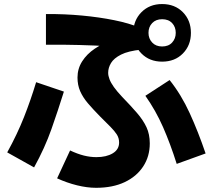

<svg xmlns="http://www.w3.org/2000/svg" viewBox="-20 -846 1040 939"><path d="M259.3 26.2 322.7 -110.2Q358.8 -93.2 390.1 -85.3Q421.3 -77.5 451.7 -77.5Q500.3 -77.5 531.4 -96.2Q562.5 -114.8 562.5 -149Q562.5 -170.3 551.7 -187.7Q540.8 -205 519.9 -226.1Q499 -247.2 469.7 -276.2Q434.7 -311.8 409.9 -340.9Q385.2 -370 372.1 -400Q359 -430 359 -466.7Q359 -510.2 381.8 -545.9Q404.5 -581.7 443.8 -608.1Q483 -634.5 532.8 -650.8Q582.7 -667 635.8 -671.3L624 -607.7Q580.2 -615.2 514.2 -619.5Q448.2 -623.8 368.8 -625.9Q289.3 -628 204.7 -627.3V-777.3Q295.3 -778 380.8 -770Q466.2 -762 539 -747.2Q611.8 -732.5 663.2 -710.8L671.2 -603.3Q607.2 -596.8 572.1 -579Q537 -561.2 523 -537.9Q509 -514.7 509 -490Q509 -475.7 515.6 -458.3Q522.2 -441 537.1 -420.1Q552 -399.2 577 -372.7Q619.7 -328.7 650 -293.6Q680.3 -258.5 696.4 -223.9Q712.5 -189.3 712.5 -144.8Q712.5 -80.8 680.2 -31.8Q648 17.3 589.5 44.9Q531 72.5 450 72.5Q406 72.5 356.7 60.3Q307.5 48.2 259.3 26.2ZM146.7 -27.3 15.3 -100.7Q64.7 -190.3 97.7 -274.1Q130.7 -357.8 156.7 -444L292.5 -398Q263.7 -305.7 231.5 -214.3Q199.3 -122.8 146.7 -27.3ZM985.5 -95.5 844.2 -44.5Q813 -143.2 777.3 -224.5Q741.5 -305.8 691 -377.5L809.5 -454.5Q866.2 -383.5 907.7 -292.7Q949.3 -202 985.5 -95.5ZM772.8 -544.5Q711.2 -544.5 671.6 -584.5Q632 -624.5 632 -685.3Q632 -746.2 671.6 -786.2Q711.2 -826.2 772.8 -826.2Q835.3 -826.2 874.5 -786.2Q913.7 -746.2 913.7 -685.3Q913.7 -624.5 874.5 -584.5Q835.3 -544.5 772.8 -544.5ZM772.8 -618.7Q804.2 -618.7 821.8 -638Q839.5 -657.3 839.5 -685.3Q839.5 -714.2 821.8 -733.1Q804.2 -752 772.8 -752Q742.3 -752 724.3 -733.1Q706.2 -714.2 706.2 -685.3Q706.2 -657.3 724.3 -638Q742.3 -618.7 772.8 -618.7Z"/></svg>

Font: Murecho Thin
Style: Regular
Weight: 100
Designer: Neil Summerour
Foundry: Positype
Version: Version 1.010